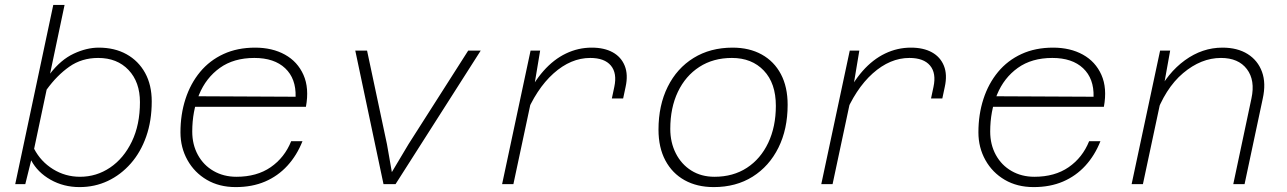

<svg xmlns="http://www.w3.org/2000/svg" viewBox="-20 -750 5240 782"><path d="M382 -556Q447 -556 495.5 -529Q544 -502 571 -453Q598 -404 598 -337Q598 -258 575.5 -194Q553 -130 512.5 -84Q472 -38 419 -13Q366 12 304 12Q239 12 186 -18Q133 -48 107 -97L83 0H42L197 -730H243L184 -450Q228 -507 280.5 -531.5Q333 -556 382 -556ZM306 -30Q373 -30 428.5 -67.5Q484 -105 517 -173.5Q550 -242 550 -334Q550 -416 503.5 -465Q457 -514 380 -514Q313 -514 262.5 -478.5Q212 -443 170 -385L119 -144Q146 -92 196 -61Q246 -30 306 -30Z M940 12Q873 12 822.5 -17.5Q772 -47 743.5 -98Q715 -149 715 -211Q715 -284 735.5 -347Q756 -410 795 -457Q834 -504 890.5 -530Q947 -556 1019 -556Q1089 -556 1140.5 -527.5Q1192 -499 1216 -445Q1240 -391 1226 -315H766L775 -358L1184 -356Q1186 -430 1141.5 -472Q1097 -514 1016 -514Q932 -514 875.5 -473.5Q819 -433 791 -365Q763 -297 763 -214Q763 -161 786 -119Q809 -77 850 -53.5Q891 -30 943 -30Q1026 -30 1082.5 -69Q1139 -108 1166 -175H1212Q1189 -117 1150.5 -75Q1112 -33 1059.5 -10.5Q1007 12 940 12Z M1542 0 1427 -544H1475L1556 -163L1576 -49L1644 -163L1887 -544H1938L1591 0Z M2472 -349 2482 -396Q2494 -452 2468 -483Q2442 -514 2384 -514Q2305 -514 2234.5 -451Q2164 -388 2117 -272L2120 -345Q2152 -414 2193.5 -461Q2235 -508 2285 -532Q2335 -556 2390 -556Q2441 -556 2475.5 -537Q2510 -518 2524.5 -482Q2539 -446 2528 -396L2518 -349ZM2025 0 2141 -544H2180L2155 -394L2071 0Z M2887 12Q2819 12 2768.5 -16Q2718 -44 2690 -96.5Q2662 -149 2662 -222Q2662 -321 2699.5 -396.5Q2737 -472 2805 -514Q2873 -556 2964 -556Q3032 -556 3082.5 -528Q3133 -500 3160.5 -448Q3188 -396 3188 -323Q3188 -224 3150.5 -148.5Q3113 -73 3045.5 -30.5Q2978 12 2887 12ZM2890 -30Q2966 -30 3022 -66.5Q3078 -103 3109 -168.5Q3140 -234 3140 -319Q3140 -411 3091 -462.5Q3042 -514 2961 -514Q2885 -514 2828.5 -477.5Q2772 -441 2741 -376Q2710 -311 2710 -225Q2710 -170 2732.5 -125.5Q2755 -81 2795.5 -55.5Q2836 -30 2890 -30Z M3772 -349 3782 -396Q3794 -452 3768 -483Q3742 -514 3684 -514Q3605 -514 3534.5 -451Q3464 -388 3417 -272L3420 -345Q3452 -414 3493.5 -461Q3535 -508 3585 -532Q3635 -556 3690 -556Q3741 -556 3775.5 -537Q3810 -518 3824.5 -482Q3839 -446 3828 -396L3818 -349ZM3325 0 3441 -544H3480L3455 -394L3371 0Z M4190 12Q4123 12 4072.5 -17.5Q4022 -47 3993.5 -98Q3965 -149 3965 -211Q3965 -284 3985.5 -347Q4006 -410 4045 -457Q4084 -504 4140.5 -530Q4197 -556 4269 -556Q4339 -556 4390.5 -527.5Q4442 -499 4466 -445Q4490 -391 4476 -315H4016L4025 -358L4434 -356Q4436 -430 4391.5 -472Q4347 -514 4266 -514Q4182 -514 4125.5 -473.5Q4069 -433 4041 -365Q4013 -297 4013 -214Q4013 -161 4036 -119Q4059 -77 4100 -53.5Q4141 -30 4193 -30Q4276 -30 4332.5 -69Q4389 -108 4416 -175H4462Q4439 -117 4400.5 -75Q4362 -33 4309.5 -10.5Q4257 12 4190 12Z M5003 0 5077 -349Q5093 -423 5058.5 -468.5Q5024 -514 4953 -514Q4872 -514 4798.5 -452Q4725 -390 4683 -270L4691 -363Q4735 -453 4806 -504.5Q4877 -556 4959 -556Q5020 -556 5061.5 -530Q5103 -504 5120 -457.5Q5137 -411 5123 -348L5049 0ZM4589 0 4705 -544H4746L4719 -394L4635 0Z"/></svg>

Font: Azeret Mono Thin Thin
Style: Italic
Weight: 250
Italic angle: -12°
Version: Version 1.002